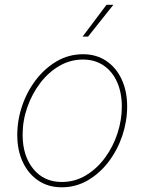

<svg xmlns="http://www.w3.org/2000/svg" viewBox="-20 -777 609 808"><path d="M239.7 11.2Q183.1 11.2 141.1 -17.1Q99.1 -45.4 75.9 -95Q52.7 -144.5 52.7 -209Q52.7 -271.5 73.2 -331.8Q93.8 -392.1 131.1 -440.9Q168.5 -489.7 219 -519.3Q269.5 -548.8 329.6 -548.8Q385.7 -548.8 427.5 -520.5Q469.2 -492.2 492.2 -442.6Q515.1 -393.1 515.1 -329.1Q515.1 -267.1 494.9 -206.5Q474.6 -146 437.5 -96.9Q400.4 -47.9 349.9 -18.3Q299.3 11.2 239.7 11.2ZM240.2 -11.2Q295.4 -11.2 341.6 -39.1Q387.7 -66.9 421.6 -112.8Q455.6 -158.7 474.1 -215.1Q492.7 -271.5 492.7 -328.1Q492.7 -386.7 472.9 -431.4Q453.1 -476.1 416.3 -501.2Q379.4 -526.4 329.1 -526.4Q275.9 -526.4 230 -499.8Q184.1 -473.1 149.4 -427.7Q114.7 -382.3 95 -325.9Q75.2 -269.5 75.2 -210Q75.2 -121.6 119.9 -66.4Q164.6 -11.2 240.2 -11.2ZM327.6 -623 428.2 -756.8H457L350.6 -623Z"/></svg>

Font: Inter 17pt Thin
Style: Italic
Weight: 250
Italic angle: -9.3988°
Version: Version 4.001;git-66647c0bb